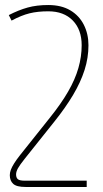

<svg xmlns="http://www.w3.org/2000/svg" viewBox="-20 -512 408 764"><path d="M325 232H82Q46 232 32.5 219.5Q19 207 19 185Q19 175 23 164Q27 153 36 138.5Q45 124 60 105L178 -43Q223 -99 251 -147.5Q279 -196 292 -241.5Q305 -287 305 -332Q305 -394 269.5 -430.5Q234 -467 172 -467Q130 -467 97.5 -459Q65 -451 26 -430L15 -452Q54 -472 90 -482Q126 -492 172 -492Q224 -492 259.5 -471Q295 -450 313.5 -413.5Q332 -377 332 -332Q332 -282 316.5 -233.5Q301 -185 271 -134.5Q241 -84 197 -29L79 119Q59 144 51.5 157.5Q44 171 44 182Q44 195 51 201Q58 207 79 207H325Z"/></svg>

Font: Noto Sans Armenian Thin
Style: Regular
Weight: 250
Version: Version 2.007